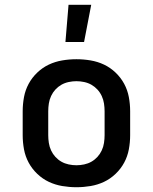

<svg xmlns="http://www.w3.org/2000/svg" viewBox="-20 -776 640 804"><path d="M300 8Q270 8 240.5 3Q211 -2 184.5 -14.5Q158 -27 136 -48Q114 -69 100 -95Q86 -121 80.5 -150.5Q75 -180 75 -210V-310Q75 -340 80.5 -369.5Q86 -399 100 -425Q114 -451 136 -472Q158 -493 184.5 -505.5Q211 -518 240.5 -523Q270 -528 300 -528Q330 -528 359.5 -523Q389 -518 415.5 -505.5Q442 -493 464 -472Q486 -451 500 -425Q514 -399 519.5 -369.5Q525 -340 525 -310V-210Q525 -180 519.5 -150.5Q514 -121 500 -95Q486 -69 464 -48Q442 -27 415.5 -14.5Q389 -2 359.5 3Q330 8 300 8ZM300 -84Q316 -84 332.5 -87.5Q349 -91 363 -99Q377 -107 388 -119Q399 -131 406 -146Q413 -161 415.5 -177.5Q418 -194 418 -210V-310Q418 -326 415.5 -342.5Q413 -359 406 -374Q399 -389 388 -401Q377 -413 363 -421Q349 -429 332.5 -432.5Q316 -436 300 -436Q284 -436 267.5 -432.5Q251 -429 237 -421Q223 -413 212 -401Q201 -389 194 -374Q187 -359 184.5 -342.5Q182 -326 182 -310V-210Q182 -194 184.5 -177.5Q187 -161 194 -146Q201 -131 212 -119Q223 -107 237 -99Q251 -91 267.5 -87.5Q284 -84 300 -84ZM254 -600 267 -756H362L332 -600Z"/></svg>

Font: Iosevka Aile Semibold
Style: Regular
Weight: 600
Designer: Belleve Invis
Foundry: Belleve Invis
Version: Version 31.1.0; ttfautohint (v1.8.4)